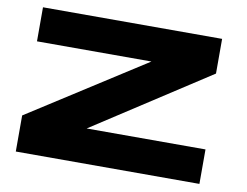

<svg xmlns="http://www.w3.org/2000/svg" viewBox="-74 -779 1137 883"><g transform="rotate(10 494.0 -337.5)"><path d="M50.5 0V-168.5L593 -516H58.5V-675H895V-513L353 -161H908V0Z"/></g></svg>

Font: Anybody UltraExpanded ExtraBold
Style: Regular
Weight: 800
Width: 9
Designer: Tyler Finck
Foundry: Etcetera Type Company
Version: Version 1.010; ttfautohint (v1.8.3) -l 8 -r 50 -G 200 -x 14 